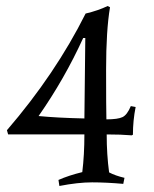

<svg xmlns="http://www.w3.org/2000/svg" viewBox="-20 -505 511 637"><path d="M333 -109Q371 -109 386.5 -116.5Q402 -124 414 -153L430 -150Q421 -105 421 -58L417 -56Q382 -59 334 -59Q334 8 342 67Q363 78 393 85L389 105Q332 100 285.5 100Q239 100 177 112L174 92Q208 77 253 66Q260 9 260 -59H7L3 -73Q164 -260 264 -460Q306 -470 337 -485L345 -481Q332 -404 332 -274Q332 -144 333 -109ZM256 -379Q194 -243 108 -120Q170 -114 260 -112L263 -379Z"/></svg>

Font: Almendra
Style: Regular
Weight: 400
Designer: Ana Sanfelippo
Foundry: Ana Sanfelippo
Version: Version 1.004